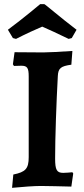

<svg xmlns="http://www.w3.org/2000/svg" viewBox="-20 -894 405 923"><path d="M57 -707C104 -731 154 -754 183 -766C211 -754 263 -730 310 -707L325 -711L348 -751C275 -806 193 -877 193 -874H173C173 -874 91 -805 18 -751L42 -711ZM38 9C89 4 145 0 176 0C208 0 279 2 323 3L332 -60L328 -66C317 -65 298 -63 284 -63C253 -63 245 -77 245 -132C245 -231 251 -402 258 -529C260 -566 272 -576 323 -583L328 -649C267 -645 213 -642 188 -642C147 -642 93 -643 50 -643L42 -585L47 -577L82 -578C111 -578 118 -568 118 -526V-139C118 -83 103 -67 44 -55Z"/></svg>

Font: Alegreya SC
Style: Bold
Weight: 700
Designer: Juan Pablo del Peral
Foundry: Huerta Tipografica
Version: Version 2.007;PS 002.007;hotconv 1.0.88;makeotf.lib2.5.64775